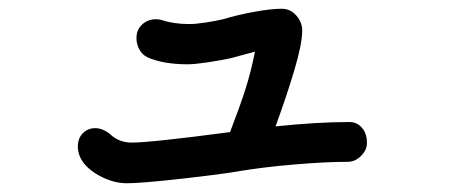

<svg xmlns="http://www.w3.org/2000/svg" viewBox="-20 -424 1040 439"><path d="M819 -97Q819 -81 805.5 -67.5Q792 -54 775 -54Q725 -54 654 -48Q583 -42 529 -33Q490 -26 396.5 -15.5Q303 -5 270 -5Q242 -5 213.5 -19Q185 -33 170 -53Q158 -70 158 -89Q158 -108 169.5 -119.5Q181 -131 198 -131Q207 -131 217 -126.5Q227 -122 233 -116Q253 -98 281 -98Q325 -98 506 -122Q528 -179 541 -219.5Q554 -260 563 -306Q515 -293 508 -291Q485 -286 455 -281.5Q425 -277 409 -277Q353 -277 317 -293Q305 -299 298.5 -311Q292 -323 292 -337Q292 -356 305 -368Q318 -380 336 -380Q345 -380 350 -378Q378 -369 413 -369Q427 -369 450 -372.5Q473 -376 490 -380Q523 -390 561.5 -397Q600 -404 624 -404Q644 -404 657.5 -388.5Q671 -373 671 -354Q671 -324 653 -263.5Q635 -203 610 -135Q705 -145 779 -145Q796 -145 807.5 -132Q819 -119 819 -97Z"/></svg>

Font: Tsukimi Rounded SemiBold
Style: Regular
Weight: 600
Designer: Takashi Funayama
Foundry: Takashi Funayama
Version: Version 1.032; ttfautohint (v1.8.3)